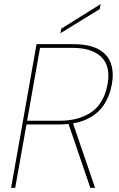

<svg xmlns="http://www.w3.org/2000/svg" viewBox="-20 -915 581 935"><path d="M34 0 158 -700H333Q415 -700 460 -675Q505 -650 520 -606Q535 -562 525 -506Q514 -445 483.5 -401Q453 -357 399.5 -333Q346 -309 264 -309H109L54 0ZM420 0 310 -322H333L443 0ZM112 -327H269Q365 -327 426 -369.5Q487 -412 504 -506Q519 -593 473.5 -637.5Q428 -682 332 -682H175ZM274 -753 278 -775 470 -895 466 -871Z"/></svg>

Font: DM Sans 24pt Thin
Style: Italic
Weight: 250
Italic angle: -10°
Designer: Colophon Foundry, Jonny Pinhorn
Foundry: Colophon Foundry
Version: Version 4.004;gftools[0.9.30]